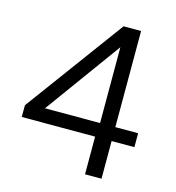

<svg xmlns="http://www.w3.org/2000/svg" viewBox="-105 -788 803 878"><g transform="rotate(15 296.5 -349.5)"><path d="M377 0V-178.2H29.8V-233.9L372.1 -699.2H455.1V-244.1H563V-178.2H455.1V0ZM122.1 -244.1H382.8V-603Z"/></g></svg>

Font: Prompt Light
Style: Regular
Weight: 300
Designer: Katatrad Team
Foundry: CadsonDemak
Version: Version 1.000;PS 001.000;hotconv 1.0.88;makeotf.lib2.5.64775